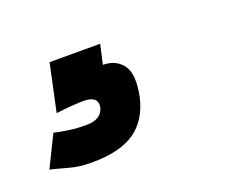

<svg xmlns="http://www.w3.org/2000/svg" viewBox="-103 -72 402 333"><g transform="rotate(-20 98.0 94.5)"><path d="M42 83.3Q35 83.3 20.7 84.3Q6.3 85.3 -8.7 87.3L10 0H103.3L95.3 36Q119 36 131.7 53Q144.3 70 136.3 110Q127.3 150 99.5 169.3Q71.7 188.7 19.7 188.7Q-3.3 188.7 -20.5 183.8Q-37.7 179 -54 175L-25.7 117.3Q-12.7 120.3 1.7 122.3Q16 124.3 33 124.3Q61 124.3 66 103.3Q69 83.3 42 83.3Z"/></g></svg>

Font: Epunda Sans Light
Style: Italic
Weight: 300
Italic angle: -12.0243°
Designer: Simon Atzbach
Foundry: typofactur
Version: Version 2.204